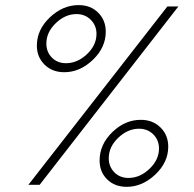

<svg xmlns="http://www.w3.org/2000/svg" viewBox="-20 -722 758 750"><path d="M231 -439.9Q292 -439.9 342.5 -488Q393.1 -536.1 393.1 -598.1Q393.1 -643.1 363.5 -672.6Q334 -702.1 287.1 -702.1Q225.6 -702.1 174.8 -654.1Q124 -606 124 -543.9Q124 -499 154.1 -469.5Q184.1 -439.9 231 -439.9ZM633.8 -696.8 90.8 0H134.8L676.8 -696.8ZM278.8 -667Q312.5 -667 334.7 -644.5Q356.9 -622.1 356.9 -589.8Q356.9 -545.4 319.6 -510.3Q282.2 -475.1 237.8 -475.1Q204.1 -475.1 182.6 -497.1Q161.1 -519 161.1 -551.8Q161.1 -596.2 198 -631.6Q234.9 -667 278.8 -667ZM475.1 7.8Q535.6 7.8 586.4 -40Q637.2 -87.9 637.2 -148.9Q637.2 -194.3 606.9 -224.1Q576.7 -253.9 529.8 -253.9Q468.3 -253.9 418.7 -205.8Q369.1 -157.7 369.1 -95.2Q369.1 -50.3 398.7 -21.2Q428.2 7.8 475.1 7.8ZM522.9 -219.2Q556.6 -219.2 578.9 -197Q601.1 -174.8 601.1 -142.1Q601.1 -97.7 563.7 -62.3Q526.4 -26.9 481.9 -26.9Q448.2 -26.9 426.5 -49.1Q404.8 -71.3 404.8 -104Q404.8 -148.4 441.9 -183.8Q479 -219.2 522.9 -219.2Z"/></svg>

Font: Comic Neue Angular Light Italic
Style: Regular
Weight: 300
Italic angle: -12°
Designer: Craig Rozynski
Foundry: Craig Rozynski
Version: Version 2.003